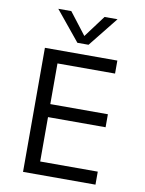

<svg xmlns="http://www.w3.org/2000/svg" viewBox="-96 -951 771 1018"><g transform="rotate(10 290.0 -442.0)"><path d="M100 -668H490V-598H180V-379H490V-309H180V-70H490V0H100ZM265 -724 134 -884H204L295 -766L383 -884H453L325 -724Z"/></g></svg>

Font: Madhuban Light
Style: Regular
Weight: 300
Designer: jaikishan Patel
Foundry: MagicType
Version: Version 1.000